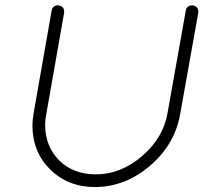

<svg xmlns="http://www.w3.org/2000/svg" viewBox="-20 -722 854 740"><path d="M724 -701Q747 -696 744 -672L674 -280Q653 -164 558 -83Q463 -2 347 -1H346Q243 -1 173 -69Q105 -137 105 -239Q105 -260 110 -288L179 -681Q180 -691 188.5 -697Q197 -703 207 -701Q230 -696 227 -672L158 -280Q154 -261 154 -239Q155 -157 208 -104Q261 -51 347 -50Q444 -49 527 -120Q610 -191 626 -288L696 -681Q697 -691 705.5 -697Q714 -703 724 -701Z"/></svg>

Font: Quicksand
Style: Italic
Weight: 400
Italic angle: -12°
Designer: Andrew Paglinawan
Foundry: Andrew Paglinawan
Version: 1.002